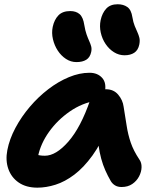

<svg xmlns="http://www.w3.org/2000/svg" viewBox="-20 -855 721 885"><path d="M152.4 10Q100.6 10 66.4 -13.5Q32.2 -37 18.4 -76.4Q4.6 -115.8 13.8 -163Q23.6 -214 51.1 -265.5Q78.6 -317 117.5 -362.7Q156.4 -408.4 202.6 -443.8Q248.8 -479.2 297.6 -499.4Q346.4 -519.6 392.6 -519.6Q429.8 -519.6 451 -495.9Q472.2 -472.2 462.8 -428Q460 -412.2 449.1 -403Q438.2 -393.8 423.6 -391Q358 -380.2 301.5 -341Q245 -301.8 206.2 -247.5Q167.4 -193.2 155.2 -134.2Q152.2 -116.6 151.8 -102.1Q151.4 -87.6 155.4 -65.6L107 -168.2Q128 -149.8 145.1 -143.5Q162.2 -137.2 187 -137.2Q238.2 -137.2 295.2 -202.4Q352.2 -267.6 395.4 -393Q404 -417.2 425.1 -430.4Q446.2 -443.6 468.4 -443.6Q503.6 -443.6 524.7 -418.8Q545.8 -394 549.8 -363.2Q557.8 -315.2 563.9 -274.9Q570 -234.6 582.8 -197.3Q595.6 -160 622.4 -119.8Q633 -105.2 632.5 -84Q632 -62.8 621 -41.8Q610 -20.8 589.7 -6.9Q569.4 7 540.4 7Q522.6 7 510.3 -0.5Q498 -8 490.6 -20.4Q476.4 -45 465.4 -69.9Q454.4 -94.8 446.5 -123.6Q438.6 -152.4 433.6 -189.2Q428.6 -226 425.6 -273.6L480.2 -278.2Q446.6 -194 406.2 -138.3Q365.8 -82.6 322.6 -50Q279.4 -17.4 236.1 -3.7Q192.8 10 152.4 10ZM554 -600.2Q528 -600.2 505.3 -614.4Q482.6 -628.6 466.7 -652.3Q450.8 -676 444.4 -704.8Q438 -733.6 443.8 -761.8Q451 -795 469.7 -815.2Q488.4 -835.4 522.2 -835.4Q549 -835.4 567.1 -822.5Q585.2 -809.6 590.2 -775.8Q594.2 -751.8 600.9 -735.5Q607.6 -719.2 613.5 -706.3Q619.4 -693.4 622.5 -680.6Q625.6 -667.8 622 -649.4Q616.6 -623.6 598.9 -611.9Q581.2 -600.2 554 -600.2ZM332.4 -568.8Q306.4 -568.8 284.1 -583.4Q261.8 -598 246.3 -621.7Q230.8 -645.4 224 -674.2Q217.2 -703 223 -731.2Q230.2 -764.4 249.3 -784.2Q268.4 -804 303.8 -804Q330.6 -804 346.9 -789.9Q363.2 -775.8 368.6 -739.6Q372.8 -714 379 -696.5Q385.2 -679 391.1 -666.1Q397 -653.2 400.2 -641.6Q403.4 -630 400.4 -615.6Q395.2 -590.6 377.8 -579.7Q360.4 -568.8 332.4 -568.8Z"/></svg>

Font: Shantell Sans Light
Style: Italic
Weight: 300
Italic angle: -11°
Designer: Stephen Nixon, Anya Danilova, Shantell Martin
Foundry: Arrow Type
Version: Version 1.008;[ac192a2d6]